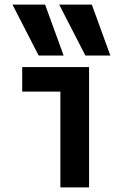

<svg xmlns="http://www.w3.org/2000/svg" viewBox="-20 -810 540 830"><path d="M147 -570 34 -790H175L255 -570ZM349 -570 236 -790H377L457 -570ZM241 0V-414H76V-520H365V0Z"/></svg>

Font: M PLUS 1 Code SemiBold
Style: Regular
Weight: 600
Designer: Coji Morishita
Foundry: UNDERFOREST DESIGN
Version: Version 1.005